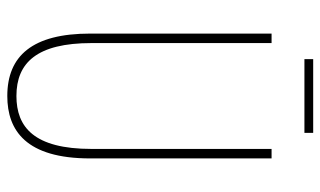

<svg xmlns="http://www.w3.org/2000/svg" viewBox="-196 -672 878 526"><g transform="rotate(90 243.0 -409.0)"><path d="M344 -828H142V-804H344ZM414 -217V-714H388V-221C388 -63 328 -15 243 -15C152 -15 98 -71 98 -221V-714H72V-217C72 -59 133 10 243 10C338 10 414 -42 414 -217Z"/></g></svg>

Font: Noto Sans Devanagari ExtraCondensed Thin
Style: Regular
Weight: 100
Width: 2
Designer: Jelle Bosma - Monotype Design Team
Foundry: Monotype Imaging Inc.
Version: Version 2.004